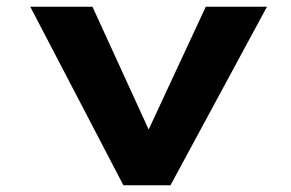

<svg xmlns="http://www.w3.org/2000/svg" viewBox="-20 -551 866 571"><path d="M347 0 70 -531H255L444 -118L398 -114L592 -531H774L487 0Z"/></svg>

Font: Lexend Peta
Style: Bold
Weight: 700
Designer: Bonnie Shaver-Troup, Thomas Jockin
Foundry: Lexend
Version: Version 1.007